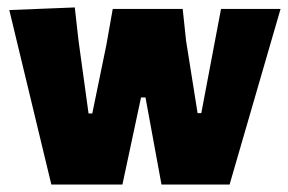

<svg xmlns="http://www.w3.org/2000/svg" viewBox="-20 -496 774 516"><path d="M118 0H309L359 -234H371L414 0H597L734 -472H574L521 -192H511L480 -387L471 -472H283L266 -376L228 -191H218L191 -387L181 -476L5 -469Z"/></svg>

Font: Luna Sans Black
Style: Regular
Weight: 900
Designer: Juan Pablo del Peral
Foundry: Huerta Tipografica
Version: Version 2.001; ttfautohint (v1.5)